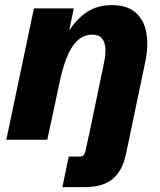

<svg xmlns="http://www.w3.org/2000/svg" viewBox="-20 -561 644 771"><path d="M5.4 0 116.2 -527.3H276.4L257.8 -438.5Q291 -488.8 332.3 -514.6Q373.5 -540.5 428.2 -540.5Q490.7 -540.5 524.9 -510.3Q559.1 -480 567.9 -428.5Q576.7 -377 563.5 -313.5L498 0H333.5L397.9 -310.1Q404.3 -338.9 403.3 -364.5Q402.3 -390.1 390.1 -406Q377.9 -421.9 349.1 -421.9Q304.7 -421.9 272.7 -377Q240.7 -332 218.8 -228L169.9 0ZM230.5 190.4 255.9 67.9H295.9Q310.1 67.9 315.4 62.5Q320.8 57.1 324.2 41L335.4 -11.2H500.5L485.4 59.1Q471.2 126 431.6 158.2Q392.1 190.4 320.3 190.4Z"/></svg>

Font: Schibsted Grotesk ExtraBold
Style: Italic
Weight: 800
Italic angle: -12°
Designer: Bakken & Baeck AS, Henrik Kongsvoll
Foundry: Schibsted ASA
Version: Version 1.100; ttfautohint (v1.8.4.7-5d5b);gftools[0.9.25]